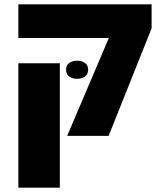

<svg xmlns="http://www.w3.org/2000/svg" viewBox="-20 -629 742 889"><path d="M291 0 484 -453H65V-609H682V-498L483 0ZM65 240V-336H257V240ZM286 -306Q286 -328 301 -338Q316 -348 337 -348Q358 -348 373 -338Q388 -328 388 -306Q388 -285 373 -274.5Q358 -264 337 -264Q316 -264 301 -274.5Q286 -285 286 -306Z"/></svg>

Font: Noto Sans Hebrew Black
Style: Regular
Weight: 900
Designer: Monotype Design Team
Foundry: Monotype Imaging Inc.
Version: Version 2.003